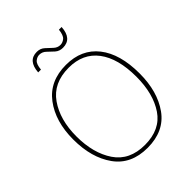

<svg xmlns="http://www.w3.org/2000/svg" viewBox="-251 -1057 1211 1211"><g transform="rotate(-45 355.0 -451.5)"><path d="M650 -358Q650 -532 574 -628.5Q498 -725 359 -725Q214 -725 136.5 -622.5Q59 -520 59 -359Q59 -197 133 -93.5Q207 10 354 10Q502 10 576 -93.5Q650 -197 650 -358ZM87 -359Q87 -507 154.5 -603.5Q222 -700 359 -700Q486 -700 553.5 -610.5Q621 -521 621 -358Q621 -206 556.5 -110.5Q492 -15 355 -15Q218 -15 152.5 -112Q87 -209 87 -359ZM509 -913H485Q480 -867 462 -852.5Q444 -838 424 -838Q399 -838 379.5 -856.5Q360 -875 339 -894Q318 -913 287 -913Q209 -913 202 -815H227Q231 -860 248.5 -874.5Q266 -889 285 -889Q312 -889 331 -870Q350 -851 371 -832.5Q392 -814 423 -814Q503 -814 509 -913Z"/></g></svg>

Font: Noto Sans Display Thin
Style: Regular
Weight: 250
Designer: Monotype Design Team
Foundry: Monotype Imaging Inc.
Version: Version 1.900